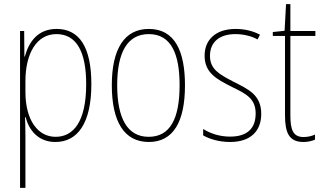

<svg xmlns="http://www.w3.org/2000/svg" viewBox="-20 -677 1564 929"><path d="M254 -537C161 -537 119 -472 100 -403H98L97 -527H77V232H103V-21C103 -56 102 -88 101 -110H104C119 -51 162 10 248 10C355 10 422 -80 422 -270C422 -449 364 -537 254 -537ZM253 -512C350 -512 397 -427 397 -270C397 -86 334 -15 249 -15C163 -15 103 -96 103 -232V-284C103 -418 157 -512 253 -512Z M875 -264C875 -428 827 -537 700 -537C582 -537 521 -440 521 -265C521 -88 581 10 700 10C818 10 875 -87 875 -264ZM547 -265C547 -423 596 -512 700 -512C810 -512 849 -413 849 -265C849 -102 803 -15 699 -15C595 -15 547 -107 547 -265Z M1244 -126C1244 -218 1182 -245 1109 -282C1040 -318 996 -342 996 -407C996 -476 1045 -512 1119 -512C1158 -512 1199 -502 1226 -486L1238 -509C1207 -526 1165 -537 1120 -537C1021 -537 970 -482 970 -408C970 -324 1028 -294 1103 -256C1171 -223 1217 -200 1217 -128C1217 -57 1178 -16 1093 -16C1045 -16 999 -30 963 -53V-22C990 -6 1037 10 1093 10C1194 10 1244 -44 1244 -126Z M1449 -14C1398 -14 1385 -49 1385 -119V-503H1506V-527H1385V-657H1364L1357 -528L1300 -522V-503H1359V-120C1359 -37 1377 10 1448 10C1472 10 1488 5 1504 -1V-26C1490 -19 1470 -14 1449 -14Z"/></svg>

Font: Noto Sans Gujarati UI Condensed Thin
Style: Regular
Weight: 100
Width: 3
Designer: Jelle Bosma - Monotype Design Team, Universal Thirst
Foundry: Monotype Imaging Inc.
Version: Version 2.106